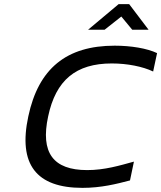

<svg xmlns="http://www.w3.org/2000/svg" viewBox="-20 -900 780 929"><path d="M721 -554 740 -643C692 -666 614 -679 535 -679C301 -679 166 -568 117 -337C67 -105 155 9 379 9C470 9 544 -10 609 -27L628 -118C559 -99 486 -77 402 -77C237 -77 175 -161 213 -337C250 -512 347 -593 521 -593C596 -593 671 -578 721 -554ZM406 -756H486L567 -820L620 -756H699L605 -880H554Z"/></svg>

Font: LT Wave Text Italic
Style: Regular
Weight: 400
Designer: Daniel Lyons
Version: Version 2.5 (Glyphs App)